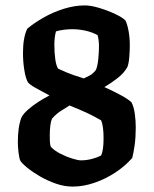

<svg xmlns="http://www.w3.org/2000/svg" viewBox="-20 -690 568 710"><path d="M249 0Q218 0 186.5 -11Q155 -22 127.5 -38Q100 -54 80.5 -70Q61 -86 55 -96Q51 -105 48.5 -126Q46 -147 46 -166Q46 -191 49 -213.5Q52 -236 59 -255Q66 -269 83.5 -284.5Q101 -300 123 -314Q145 -328 163 -337Q131 -354 110.5 -365.5Q90 -377 83 -386Q75 -400 70 -430.5Q65 -461 65 -494Q65 -552 81 -584Q106 -605 141 -625Q176 -645 216 -657.5Q256 -670 294 -670Q316 -670 347.5 -660.5Q379 -651 406.5 -638Q434 -625 444 -614Q451 -600 455.5 -575Q460 -550 460 -523Q460 -502 458 -478Q456 -454 451 -442Q439 -420 414.5 -401Q390 -382 366 -368Q399 -353 426 -338.5Q453 -324 466 -312Q475 -295 478.5 -269.5Q482 -244 482 -219Q482 -183 478 -154Q474 -125 469 -106Q443 -76 406.5 -52Q370 -28 329 -14Q288 0 249 0ZM290 -400Q299 -404 312 -411Q325 -418 335 -432Q341 -447 343.5 -472Q346 -497 346 -520Q346 -531 344.5 -542Q343 -553 341 -560Q321 -571 296.5 -576.5Q272 -582 246 -582Q233 -582 216.5 -580Q200 -578 187 -574Q181 -553 181 -523Q181 -495 184.5 -470.5Q188 -446 195 -436Q211 -429 228 -421.5Q245 -414 290 -400ZM279 -97Q300 -97 320.5 -102.5Q341 -108 354 -115Q363 -134 363 -178Q363 -224 354 -245Q326 -261 302.5 -272Q279 -283 237 -300Q227 -293 208.5 -282Q190 -271 173 -252Q168 -242 166 -225Q164 -208 164 -188Q164 -176 164.5 -165.5Q165 -155 168 -147Q181 -133 203.5 -121.5Q226 -110 247.5 -103.5Q269 -97 279 -97Z"/></svg>

Font: Texturina
Style: Bold
Weight: 700
Designer: Guillermo Torres Carreño
Foundry: Omnibus-Type
Version: Version 1.002; ttfautohint (v1.8.3)